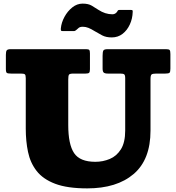

<svg xmlns="http://www.w3.org/2000/svg" viewBox="-20 -1022 975 1062"><path d="M645.5 -615H577.5Q559.5 -615 553.5 -620.8Q547.5 -626.5 547.5 -643.5V-713.5Q547.5 -734 551.5 -742Q555.5 -750 575.5 -750H898.5Q914.5 -750 918.5 -745Q922.5 -740 922.5 -723V-642.5Q922.5 -624.5 917.8 -619.8Q913 -615 894 -615H843.5Q824 -615 818.2 -610Q812.5 -605 812.5 -584.5V-300Q812.5 -139 719.2 -59.5Q626 20 462.5 20Q352.5 20 285.2 -5.5Q218 -31 182.8 -76.2Q147.5 -121.5 135 -181.5Q122.5 -241.5 122.5 -310V-589.5Q122.5 -607 117.2 -611Q112 -615 95.5 -615H42.5Q24 -615 18.2 -618.5Q12.5 -622 12.5 -640.5V-718.5Q12.5 -737 17.2 -743.5Q22 -750 39.5 -750H456.5Q470.5 -750 474 -745.2Q477.5 -740.5 477.5 -726V-639.5Q477.5 -624.5 473.2 -619.8Q469 -615 453 -615H385.5Q365.5 -615 361.5 -608.8Q357.5 -602.5 357.5 -582V-330Q357.5 -223.5 389.8 -175.2Q422 -127 507.5 -127Q549.5 -127 587.2 -142.8Q625 -158.5 648.8 -196.2Q672.5 -234 672.5 -300V-589.5Q672.5 -606.5 667 -610.8Q661.5 -615 645.5 -615ZM598 -815Q566.5 -815 544.8 -826.5Q523 -838 504 -849.5Q484 -862 468.8 -868Q453.5 -874 438.5 -874Q423 -874 415.5 -868Q408 -862 403 -857Q396 -850 388 -850H327Q318.5 -850 317.2 -853.8Q316 -857.5 316.5 -865Q319.5 -897 336.5 -928.5Q353.5 -960 379.8 -981Q406 -1002 437 -1002Q468.5 -1002 487.2 -990.8Q506 -979.5 524.5 -967.5Q562 -943 601.5 -943Q617.5 -943 627 -956Q630.5 -961 632 -964Q633.5 -967 640.5 -967H704.5Q711.5 -967 713 -964.5Q714.5 -962 714 -956Q713 -919 698.2 -886.8Q683.5 -854.5 658 -834.8Q632.5 -815 598 -815Z"/></svg>

Font: Besley* Fatface
Style: Regular
Weight: 900
Designer: Owen Earl
Foundry: indestructible type*
Version: Version 3.000; ttfautohint (v1.8.3)